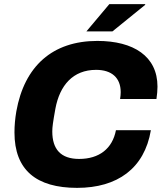

<svg xmlns="http://www.w3.org/2000/svg" viewBox="-20 -897 792 929"><path d="M398 -745H524L683 -874L682 -877H509ZM353 12C548 12 679 -82 710 -267H541C524 -178 460 -128 363 -128C274 -128 233 -175 233 -261C233 -282 236 -304 248 -371C269 -484 333 -559 445 -559C520 -559 564 -521 564 -451C564 -441 563 -430 561 -418H737C740 -439 742 -459 742 -478C742 -625 626 -699 451 -699C234 -699 98 -577 59 -358C53 -323 50 -289 50 -256C50 -74 156 12 353 12Z"/></svg>

Font: Archivo ExtraBold
Style: Italic
Weight: 800
Italic angle: -10°
Designer: Hector Gatti
Foundry: Omnibus-Type
Version: Version 2.001